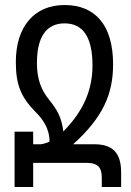

<svg xmlns="http://www.w3.org/2000/svg" viewBox="-20 -744 521 764"><path d="M232 -221C225 -278 206 -309 177 -345C143 -387 127 -429 127 -494C127 -595 163 -651 237 -651C311 -651 348 -595 348 -484C348 -391 316 -306 232 -221ZM143 -170H112V-220H38V0H112V-96H324C372 -96 385 -75 385 -37V0H462V-58C462 -136 428 -170 355 -170H271C390 -277 430 -370 430 -488C430 -645 358 -724 237 -724C117 -724 43 -639 43 -497C43 -406 64 -357 121 -299C148 -272 177 -235 177 -181C170 -176 155 -172 143 -170Z"/></svg>

Font: Noto Sans Armenian ExtraCondensed
Style: Regular
Weight: 400
Width: 2
Designer: Monotype Design Team
Foundry: Monotype Imaging Inc.
Version: Version 2.008